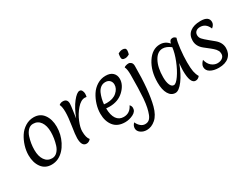

<svg xmlns="http://www.w3.org/2000/svg" viewBox="-95 -1653 3464 2685"><g transform="rotate(-30 1637.0 -310.5)"><path d="M341 -609Q294 -609 259.5 -573.5Q225 -538 208 -484Q176 -384 176 -281.5Q176 -179 218 -118Q260 -57 335 -57Q383 -57 418 -92.5Q453 -128 470 -182Q502 -285 502 -386.5Q502 -488 459.5 -548.5Q417 -609 341 -609ZM286 17Q182 17 125 -61Q68 -139 68 -259Q68 -332 91 -406.5Q114 -481 154 -543.5Q194 -606 257 -645Q320 -684 393 -684Q497 -684 553.5 -606Q610 -528 610 -408Q610 -285 554 -175Q493 -56 397 -8Q345 17 286 17Z M854 7Q776 7 776 -125Q776 -180 797 -311Q818 -442 818 -526Q818 -610 797 -650Q822 -673 858 -673Q931 -673 931 -597Q931 -570 918.5 -486Q906 -402 902 -371Q956 -513 1023.5 -598.5Q1091 -684 1135 -684Q1160 -684 1172.5 -660Q1185 -636 1185 -611Q1185 -586 1179 -560Q1164 -563 1151 -563Q1087 -563 1022.5 -488Q958 -413 921.5 -323Q885 -233 885 -174Q885 -70 923 -29Q892 7 854 7Z M1390 -281Q1363 -281 1336 -284Q1337 -173 1377.5 -115Q1418 -57 1491 -57Q1594 -57 1641 -158Q1665 -135 1665 -102Q1665 -46 1602.5 -14.5Q1540 17 1472 17Q1351 17 1289.5 -60Q1228 -137 1228 -259Q1228 -332 1251 -406.5Q1274 -481 1314 -543.5Q1354 -606 1417 -645Q1480 -684 1555 -684Q1630 -684 1669.5 -646Q1709 -608 1709 -548Q1709 -451 1619.5 -366Q1530 -281 1390 -281ZM1380 -517Q1346 -439 1338 -348Q1362 -345 1383 -345Q1485 -345 1544.5 -397.5Q1604 -450 1604 -515Q1604 -556 1578.5 -582.5Q1553 -609 1508.5 -609Q1464 -609 1431.5 -584Q1399 -559 1380 -517Z M1998 -841Q1998 -817 1988 -780Q1950 -757 1920 -757Q1890 -757 1877.5 -768Q1865 -779 1865 -802Q1865 -825 1871 -861Q1909 -884 1941 -884Q1998 -884 1998 -841ZM1981 -597Q1981 -196 1923 23Q1890 147 1823 205Q1756 263 1681 263Q1624 263 1583 233Q1542 203 1542 159Q1542 115 1578 81Q1598 126 1630.5 153Q1663 180 1701 180Q1739 180 1765 159.5Q1791 139 1808.5 95Q1826 51 1838 -5Q1850 -61 1857 -145Q1868 -294 1868 -521Q1868 -614 1847 -650Q1854 -659 1876 -666Q1898 -673 1920 -673Q1942 -673 1961.5 -654.5Q1981 -636 1981 -597Z M2286 14Q2218 14 2178.5 -53Q2139 -120 2139 -237Q2139 -425 2223.5 -554.5Q2308 -684 2432 -684Q2517 -684 2573 -617Q2581 -648 2593.5 -661Q2606 -674 2632.5 -674Q2659 -674 2682 -648Q2664 -600 2651 -487Q2638 -374 2638 -276.5Q2638 -179 2648.5 -125.5Q2659 -72 2684 -30Q2655 7 2616 7Q2530 7 2530 -204Q2530 -238 2538 -323Q2486 -178 2414.5 -82Q2343 14 2286 14ZM2436 -615Q2351 -615 2297.5 -516Q2244 -417 2244 -262Q2244 -183 2264.5 -137.5Q2285 -92 2320.5 -92Q2356 -92 2410.5 -170Q2465 -248 2510 -360.5Q2555 -473 2565 -563Q2497 -615 2436 -615Z M3041 -614Q2999 -614 2974 -592.5Q2949 -571 2949 -534Q2949 -497 2973.5 -469Q2998 -441 3057 -393Q3116 -345 3130 -333Q3210 -267 3210 -179Q3210 -91 3152 -39Q3094 13 2987 13Q2907 13 2853.5 -17.5Q2800 -48 2800 -106Q2800 -147 2848 -195Q2865 -123 2909.5 -87.5Q2954 -52 3002.5 -52Q3051 -52 3082.5 -76Q3114 -100 3114 -139Q3114 -173 3101.5 -192.5Q3089 -212 3082 -221.5Q3075 -231 3055 -248.5Q3035 -266 3024.5 -274.5Q3014 -283 2984 -306.5Q2954 -330 2939 -342Q2856 -407 2856 -498Q2856 -589 2918 -636.5Q2980 -684 3088 -684Q3223 -684 3223 -591Q3223 -547 3177 -511Q3135 -614 3041 -614Z"/></g></svg>

Font: Paprika
Style: Regular
Weight: 400
Designer: Eduardo Rodriguez Tunni
Foundry: Eduardo Rodriguez Tunni
Version: Version 1.001